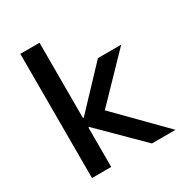

<svg xmlns="http://www.w3.org/2000/svg" viewBox="-166 -825 890 944"><g transform="rotate(-30 279.0 -352.5)"><path d="M84 0V-705H193V-278H198L404 -496H536L283 -234L285 -277L558 0H424L198 -224H193V0Z"/></g></svg>

Font: Nunito Sans 8pt SemiBold
Style: Regular
Weight: 600
Version: Version 3.101;gftools[0.9.27]